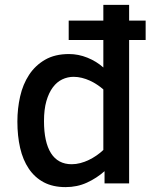

<svg xmlns="http://www.w3.org/2000/svg" viewBox="-20 -747 623 782"><path d="M405.8 0V-49.8Q374 -21.5 334.2 -3.2Q294.4 15.1 247.1 15.1Q195.3 15.1 158.2 -4.6Q121.1 -24.4 97.2 -60.1Q73.2 -95.7 62 -144.5Q50.8 -193.4 50.8 -252Q50.8 -304.7 62 -354.2Q73.2 -403.8 98.4 -442.1Q123.5 -480.5 163.6 -503.7Q203.6 -526.9 261.2 -526.9Q299.3 -526.9 336.2 -512Q373 -497.1 400.9 -472.2V-584H259.8V-663.1H400.9V-727.1H505.9V-663.1H573.2V-584H505.9V0ZM400.9 -382.8Q389.2 -393.1 375.2 -402.3Q361.3 -411.6 345.7 -418.7Q330.1 -425.8 313.5 -429.9Q296.9 -434.1 279.8 -434.1Q255.4 -434.1 233.4 -423.6Q211.4 -413.1 195.1 -391.1Q178.7 -369.1 168.9 -335.2Q159.2 -301.3 159.2 -253.9Q159.2 -168 187.7 -123Q216.3 -78.1 272 -78.1Q289.6 -78.1 307.4 -82.8Q325.2 -87.4 341.8 -95.5Q358.4 -103.5 373.5 -114Q388.7 -124.5 400.9 -136.2Z"/></svg>

Font: Lorenzo Sans Medium
Style: Regular
Weight: 500
Foundry: Intel Corporation
Version: Version 1.00; ttfautohint (v1.5)